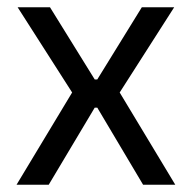

<svg xmlns="http://www.w3.org/2000/svg" viewBox="-20 -508 528 528"><path d="M25.5 0 185.5 -265.5V-242.5L28.5 -488H117.5L240.5 -289.5H247.5L370 -488H459L302 -242.5V-265.5L462 0H373.5L247.5 -212H240.5L114 0Z"/></svg>

Font: Anek Latin Medium
Style: Regular
Weight: 400
Version: Version 1.003